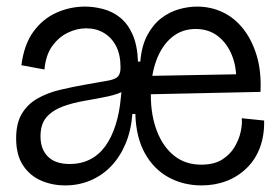

<svg xmlns="http://www.w3.org/2000/svg" viewBox="-20 -550 846 583"><path d="M178 13Q138 13 104 -2Q70 -17 49.5 -48.5Q29 -80 29 -130Q29 -176 46.5 -205Q64 -234 94 -251Q124 -268 161.5 -277Q199 -286 239 -293Q284 -301 307 -305Q330 -309 338 -317.5Q346 -326 346 -345Q346 -384 332.5 -410Q319 -436 295.5 -450Q272 -464 242 -464Q213 -464 185.5 -450.5Q158 -437 138.5 -410Q119 -383 115 -339L45 -352Q53 -415 81.5 -454Q110 -493 151.5 -511.5Q193 -530 238 -530Q265 -530 293.5 -522.5Q322 -515 345 -496.5Q368 -478 382.5 -445.5Q397 -413 399 -363H406Q410 -411 427.5 -443.5Q445 -476 470 -495Q495 -514 523.5 -522Q552 -530 578 -530Q620 -530 656 -513Q692 -496 718.5 -462.5Q745 -429 759.5 -381Q774 -333 771 -271L401 -263L402 -319L729 -325L697 -302Q699 -345 684.5 -381.5Q670 -418 642 -440Q614 -462 574 -462Q532 -462 501.5 -436.5Q471 -411 454.5 -366Q438 -321 438 -261Q438 -200 456.5 -152Q475 -104 509 -77Q543 -50 591 -50Q630 -50 654.5 -65.5Q679 -81 692.5 -104Q706 -127 711 -150.5Q716 -174 714 -191L782 -184Q783 -139 769.5 -102.5Q756 -66 729.5 -40Q703 -14 668 -0.5Q633 13 592 13Q537 13 492 -11.5Q447 -36 420 -84.5Q393 -133 391 -204H382Q378 -153 361 -113Q344 -73 317 -45Q290 -17 254.5 -2Q219 13 178 13ZM192 -52Q226 -52 253.5 -66Q281 -80 300 -106.5Q319 -133 331 -170.5Q343 -208 347 -254L352 -300L365 -278Q340 -264 306.5 -257Q273 -250 237.5 -244Q202 -238 171.5 -227Q141 -216 122 -195Q103 -174 103 -136Q103 -97 125.5 -74.5Q148 -52 192 -52Z"/></svg>

Font: Bricolage Grotesque 48pt Condensed ExtraBold Light
Style: Regular
Weight: 300
Version: Version 1.000;gftools[0.9.30]